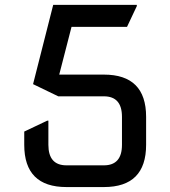

<svg xmlns="http://www.w3.org/2000/svg" viewBox="-20 -757 689 777"><path d="M249 0Q78.1 0 78.1 -170.9V-224.6L170.9 -268.6H175.8V-170.9Q175.8 -87.9 249 -87.9H400.4Q473.6 -87.9 473.6 -170.9V-284.2Q473.6 -367.2 400.4 -367.2H215.8L113.8 -416.5L195.3 -737.3H533.7V-732.4L494.1 -648.4H269.5L219.7 -455.1H400.4Q571.3 -455.1 571.3 -284.2V-170.9Q571.3 0 400.4 0Z"/></svg>

Font: Nova Square
Style: Book
Weight: 400
Version: Version 2.000